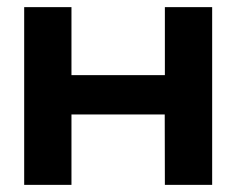

<svg xmlns="http://www.w3.org/2000/svg" viewBox="-20 -520 663 540"><path d="M181 0H48V-500H181V-308.7H443.7V-500H576.7V0H443.7L443.3 -198H181Z"/></svg>

Font: Nata Sans
Style: Regular
Weight: 400
Designer: Daniel Uzquiano Cruz
Version: Version 1.001